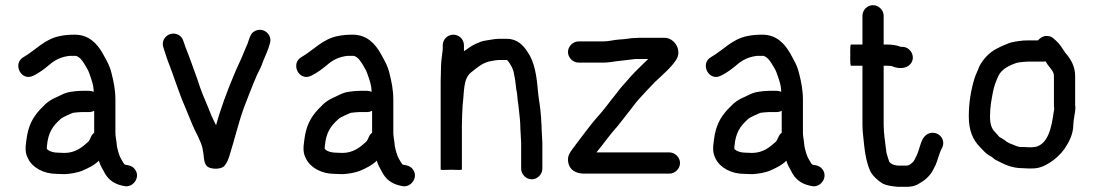

<svg xmlns="http://www.w3.org/2000/svg" viewBox="-20 -649 4225 742"><path d="M110 -357C134.2 -369.1 149.7 -381.4 170 -398C189.8 -415.6 214.7 -429.3 248 -433H274C288.8 -428.1 297.8 -415.1 306 -402C312.9 -389.4 320.2 -380.4 325 -366C332.5 -343.4 342 -321.7 342 -294C336.7 -296.7 331 -298 325 -298H297C280 -298 255.6 -295.1 242 -292C223.1 -287 210.7 -278.4 193 -271C179.7 -265 167.7 -257.3 157 -248L135 -226C106 -194.4 88.8 -162.5 82 -108C77.1 -74.9 77.3 -57 89 -35C106 -0.9 148.8 23 200 23C210 23.7 220 24 230 24C253.9 22.7 276.3 18.7 295 12C320.3 1.1 343.9 -9.9 362 -28C367.4 -8.1 377.4 4.8 386 22C402.3 49.9 427.6 65.5 466 71C498.6 72.9 524.7 31.5 499.5 3C489.6 -8.1 480.4 -9.6 466 -12L463 -13H462C456.7 -18.3 452.6 -27.7 449 -33C440.4 -47.3 436.3 -63.8 432 -83L430 -101C428.8 -113.3 426 -122 426 -136V-262C426 -303.3 419 -334.2 411 -366C403.8 -397.4 389.2 -419.7 376 -444C355.4 -480 323.8 -515 269 -515C247.9 -515 231.4 -513.7 213 -510C152.1 -498.6 118.2 -455.4 72 -429C26 -404.4 61.7 -331.2 110 -357ZM344 -221V-136C338.7 -132 334.7 -127 332 -121L327 -110C325.7 -107.3 323.7 -104.3 321 -101C298 -80.5 271.8 -58 229 -58C220.3 -58 212 -58.3 204 -59C188.9 -59 172 -63 164 -71L162 -72C161.3 -72.7 161 -73.7 161 -75V-78C161 -79.3 161.2 -81.8 161.5 -85.5C166.2 -137 183.8 -161.7 213 -188C221.8 -196.8 242.1 -203.6 252 -209L262 -213C269.4 -214.2 288.9 -216 297 -216H325C331.7 -216 338 -217.7 344 -221Z M928 -460 921 -443C909.4 -414 896 -388.9 884 -359C858.8 -299.1 833 -231 815 -165L808 -179C798.3 -198.3 794.6 -207.8 786 -230C770 -268 755.8 -299.9 743 -342C727.3 -385.1 712.1 -428.9 696 -469C689 -487.8 687.3 -504.8 670 -514C636.6 -531.8 600.5 -500.7 611 -467C615.9 -449.7 621.5 -435.9 627 -418C650.1 -360.4 670.9 -290.5 696 -234C709.4 -203.4 721.1 -169.8 735 -142L745 -122C752.2 -105.3 761.5 -88.2 764 -68C770.2 -40 764.4 -10.5 789.5 -1C809.6 6.6 840.8 3.2 849 -10C856.3 -19.3 862.3 -32 867 -48C886.4 -109.4 901 -172.7 922 -231L942 -283C953.3 -312.5 962.4 -334.2 973 -359C982.4 -376.6 990.8 -394.3 997 -413C1005.8 -434.9 1016.9 -456.7 1023 -481C1034.4 -517.4 995 -546.1 964 -528.5C950.4 -520.8 947.3 -510.2 942 -496L937 -481C934.3 -475 931.3 -468 928 -460Z M1184 -357C1208.2 -369.1 1223.7 -381.4 1244 -398C1263.8 -415.6 1288.7 -429.3 1322 -433H1348C1362.8 -428.1 1371.8 -415.1 1380 -402C1386.9 -389.4 1394.2 -380.4 1399 -366C1406.5 -343.4 1416 -321.7 1416 -294C1410.7 -296.7 1405 -298 1399 -298H1371C1354 -298 1329.6 -295.1 1316 -292C1297.1 -287 1284.7 -278.4 1267 -271C1253.7 -265 1241.7 -257.3 1231 -248L1209 -226C1180 -194.4 1162.8 -162.5 1156 -108C1151.1 -74.9 1151.3 -57 1163 -35C1180 -0.9 1222.8 23 1274 23C1284 23.7 1294 24 1304 24C1327.9 22.7 1350.3 18.7 1369 12C1394.3 1.1 1417.9 -9.9 1436 -28C1441.4 -8.1 1451.4 4.8 1460 22C1476.3 49.9 1501.6 65.5 1540 71C1572.6 72.9 1598.7 31.5 1573.5 3C1563.6 -8.1 1554.4 -9.6 1540 -12L1537 -13H1536C1530.7 -18.3 1526.6 -27.7 1523 -33C1514.4 -47.3 1510.3 -63.8 1506 -83L1504 -101C1502.8 -113.3 1500 -122 1500 -136V-262C1500 -303.3 1493 -334.2 1485 -366C1477.8 -397.4 1463.2 -419.7 1450 -444C1429.4 -480 1397.8 -515 1343 -515C1321.9 -515 1305.4 -513.7 1287 -510C1226.1 -498.6 1192.2 -455.4 1146 -429C1100 -404.4 1135.7 -331.2 1184 -357ZM1418 -221V-136C1412.7 -132 1408.7 -127 1406 -121L1401 -110C1399.7 -107.3 1397.7 -104.3 1395 -101C1372 -80.5 1345.8 -58 1303 -58C1294.3 -58 1286 -58.3 1278 -59C1262.9 -59 1246 -63 1238 -71L1236 -72C1235.3 -72.7 1235 -73.7 1235 -75V-78C1235 -79.3 1235.2 -81.8 1235.5 -85.5C1240.2 -137 1257.8 -161.7 1287 -188C1295.8 -196.8 1316.1 -203.6 1326 -209L1336 -213C1343.4 -214.2 1362.9 -216 1371 -216H1399C1405.7 -216 1412 -217.7 1418 -221Z M1691 -474V-463C1691 -457.7 1690.7 -453.3 1690 -450C1687 -425.9 1684 -407.1 1684 -376C1683.3 -362 1683 -348 1683 -334V6C1683 8 1696.7 8.3 1724 7C1751.3 8.3 1765 8 1765 6V-163C1765 -188.1 1766.6 -221.4 1768 -244C1774.3 -294.5 1769.8 -343 1799 -368C1820 -384.3 1843 -406 1873 -412L1895 -416C1899 -416.7 1902.7 -417 1906 -417H1938C1938.7 -417 1939.3 -416.7 1940 -416H1941C1952.3 -402.4 1964.2 -382.5 1967 -360C1971.1 -341.4 1973 -324.5 1975 -305C1979.8 -288.3 1979.2 -263.2 1983 -246L1985 -228C1987.7 -203.5 1991 -178.1 1991 -152C1991.7 -146.7 1992 -141 1992 -135C1992 -123.4 1994 -107.7 1994 -96V3C1994 24.6 2013 44 2035 44C2057 44 2076 24.6 2076 3V-96C2076 -107.9 2074 -123.5 2074 -135C2074 -142.3 2073.7 -149.3 2073 -156C2073 -162.7 2072.7 -169 2072 -175C2072 -181 2071.7 -187.7 2071 -195L2069 -217C2066.7 -244.8 2061.5 -268.1 2059 -296C2054.1 -354.8 2046.1 -409.6 2019 -448C2002.5 -473.7 1978.9 -499 1939 -499H1907C1891.2 -499 1875.6 -494.6 1861 -493C1840.5 -490.3 1834 -486.1 1817 -479C1799.8 -470.4 1788.3 -461.7 1773 -451V-474C1773 -496.5 1754.5 -515 1732 -515C1709.5 -515 1691 -496.5 1691 -474Z M2216 -407H2311C2319.7 -407 2329 -407.7 2339 -409C2369.6 -414.1 2405 -416.6 2436 -421H2485C2464.6 -400.6 2435.7 -374 2417 -353C2398.5 -330.6 2379.5 -312.4 2363 -289C2348.5 -270.2 2337.2 -257.3 2323 -238C2301.9 -209.8 2279.7 -188.6 2259 -161C2240.6 -136.5 2225.5 -118.1 2208 -94L2193 -74C2182.9 -58.9 2171.4 -46.2 2176 -21C2181.1 7 2204.9 22 2237 22H2567C2588.6 22 2608 3 2608 -19C2608 -41 2588.6 -60 2567 -60H2285C2313.6 -94.3 2337.1 -129.4 2367 -162C2380.2 -177.6 2393.9 -196.9 2407 -213C2421.7 -230.3 2433.9 -249.6 2450 -267C2469.3 -287.8 2488.9 -309.9 2511 -332C2538.9 -358.5 2572.5 -386.8 2592 -416C2618.3 -454 2586.7 -503 2548 -503H2452C2445.3 -503 2438.3 -502.7 2431 -502C2423.7 -502 2417 -501.3 2411 -500C2399.7 -498.1 2383.8 -497.1 2370 -496C2349 -494.4 2333.5 -489 2311 -489H2216C2194.4 -489 2175 -470 2175 -448C2175 -426 2194.4 -407 2216 -407Z M2767 -357C2791.2 -369.1 2806.7 -381.4 2827 -398C2846.8 -415.6 2871.7 -429.3 2905 -433H2931C2945.8 -428.1 2954.8 -415.1 2963 -402C2969.9 -389.4 2977.2 -380.4 2982 -366C2989.5 -343.4 2999 -321.7 2999 -294C2993.7 -296.7 2988 -298 2982 -298H2954C2937 -298 2912.6 -295.1 2899 -292C2880.1 -287 2867.7 -278.4 2850 -271C2836.7 -265 2824.7 -257.3 2814 -248L2792 -226C2763 -194.4 2745.8 -162.5 2739 -108C2734.1 -74.9 2734.3 -57 2746 -35C2763 -0.9 2805.8 23 2857 23C2867 23.7 2877 24 2887 24C2910.9 22.7 2933.3 18.7 2952 12C2977.3 1.1 3000.9 -9.9 3019 -28C3024.4 -8.1 3034.4 4.8 3043 22C3059.3 49.9 3084.6 65.5 3123 71C3155.6 72.9 3181.7 31.5 3156.5 3C3146.6 -8.1 3137.4 -9.6 3123 -12L3120 -13H3119C3113.7 -18.3 3109.6 -27.7 3106 -33C3097.4 -47.3 3093.3 -63.8 3089 -83L3087 -101C3085.8 -113.3 3083 -122 3083 -136V-262C3083 -303.3 3076 -334.2 3068 -366C3060.8 -397.4 3046.2 -419.7 3033 -444C3012.4 -480 2980.8 -515 2926 -515C2904.9 -515 2888.4 -513.7 2870 -510C2809.1 -498.6 2775.2 -455.4 2729 -429C2683 -404.4 2718.7 -331.2 2767 -357ZM3001 -221V-136C2995.7 -132 2991.7 -127 2989 -121L2984 -110C2982.7 -107.3 2980.7 -104.3 2978 -101C2955 -80.5 2928.8 -58 2886 -58C2877.3 -58 2869 -58.3 2861 -59C2845.9 -59 2829 -63 2821 -71L2819 -72C2818.3 -72.7 2818 -73.7 2818 -75V-78C2818 -79.3 2818.2 -81.8 2818.5 -85.5C2823.2 -137 2840.8 -161.7 2870 -188C2878.8 -196.8 2899.1 -203.6 2909 -209L2919 -213C2926.4 -214.2 2945.9 -216 2954 -216H2982C2988.7 -216 2995 -217.7 3001 -221Z M3313 -588V-477H3269C3266.3 -477 3265.3 -463.3 3266 -436C3265.3 -408.7 3266.3 -395 3269 -395H3313V-167C3313 -138.5 3317.8 -110 3320 -84C3323.6 -48.3 3331 -14.9 3343 12C3350.9 28.9 3372.8 49.3 3389 59C3405.3 68.5 3427.1 70.7 3450 73H3484C3507.9 73 3524.4 66.6 3539 56C3553.9 47.9 3568.3 34.3 3578 21C3585.1 11.6 3589.8 -1.1 3596 -12C3604.7 -31.6 3609.5 -57.6 3620 -76C3638.3 -110.3 3605.8 -144.5 3572 -134C3537.7 -123.3 3537.1 -77.3 3522 -47C3516.3 -37.1 3513.9 -26.6 3505 -20C3500.3 -15.3 3492.6 -9 3484 -9H3451C3448.3 -9.7 3445.7 -10 3443 -10C3431.1 -12 3425.5 -14.5 3417 -23C3413.2 -32.5 3408.9 -48.3 3406 -58L3404 -72C3400.7 -101.7 3395 -133.8 3395 -167V-395H3408C3411.3 -395 3416.7 -394.7 3424 -394C3425.3 -394 3426.7 -393.7 3428 -393C3452.4 -382.1 3481.6 -383.2 3497.5 -400.5C3522.1 -427.3 3498.9 -470.1 3464 -468H3461C3447.3 -473.9 3426.6 -477 3408 -477H3395V-588C3395 -610.2 3375.5 -629 3353.5 -629C3331.4 -629 3313 -610.2 3313 -588Z M4021 -412C4025.4 -403.2 4031.5 -395 4039 -386C4045.6 -376.8 4053 -369.4 4053 -355V-243C4053 -238.3 4053.3 -233.3 4054 -228C4054 -225.3 4053.3 -221.3 4052 -216C4044.6 -160.6 4030.7 -80 3968 -80H3954C3949.3 -80 3942.7 -80.3 3934 -81H3921C3911.7 -82.9 3907 -84.5 3897 -89C3882.5 -94.8 3871.6 -98.4 3862 -108C3856 -112 3849.3 -116 3842 -120C3836.3 -125.7 3831.4 -132.6 3825 -139C3811.3 -152.7 3806 -171.1 3806 -199C3806 -237.1 3811.9 -264.2 3818 -297C3823.1 -321 3830.3 -337.4 3839 -357C3851.5 -382 3880.3 -396.4 3909 -406L3919 -408C3927.3 -409 3944.9 -411 3954 -411H4013C4015.7 -411 4018.3 -411.3 4021 -412ZM3991 -493H3954C3928.6 -493 3904.1 -489 3884 -484L3859 -474C3849.7 -470 3840.7 -465.7 3832 -461C3802.7 -446.4 3778.1 -419.3 3764 -391C3759.3 -376.9 3750.6 -360.9 3746 -346C3732.8 -303 3724 -253.5 3724 -199C3724 -144.8 3739.8 -108.2 3767 -81C3778.8 -69.2 3788.5 -56.3 3803 -48C3812.6 -44.1 3820.1 -35.9 3828 -31C3858.7 -15.6 3886.7 1 3933 1C3942.3 1.7 3949.3 2 3954 2H3968C3996.7 2 4015.1 -7 4035.5 -19.5C4057.9 -33.2 4079 -52.8 4094 -74C4110.7 -99.1 4128 -129.7 4128 -168.5C4128 -184.1 4136 -216.5 4136 -233C4135.3 -236.3 4135 -239.7 4135 -243V-355C4135 -391.5 4119.3 -417.8 4102 -439C4098 -443 4095 -447 4093 -451C4082.1 -467.3 4076.1 -478 4061 -492L4052 -500C4044 -507.3 4034.2 -510.7 4022.5 -510C4008.2 -509.2 4000 -502 3991 -493Z"/></svg>

Font: HoneyBee
Style: Bd
Weight: 700
Foundry: Cannot Into Space Fonts
Version: Version 0.89